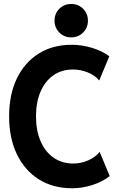

<svg xmlns="http://www.w3.org/2000/svg" viewBox="-20 -957 607 984"><path d="M349.6 7.8Q251.8 7.8 179.3 -37.7Q106.9 -83.2 66.8 -166.1Q26.7 -249.1 26.7 -360.8Q26.7 -472 66.2 -554.4Q105.8 -636.8 177.9 -682.2Q250 -727.5 347.4 -727.5Q399 -727.5 450.3 -712.2Q501.6 -696.9 540.3 -668.7L488.4 -544.5Q465.9 -571.7 428.9 -586.3Q391.9 -600.8 354.2 -600.8Q296.5 -600.8 253.8 -571.2Q211.2 -541.5 187.8 -487.5Q164.5 -433.5 164.5 -360.9Q164.5 -287.6 188.1 -233.2Q211.7 -178.7 254.7 -148.8Q297.8 -118.9 356 -118.9Q395.3 -118.9 432.4 -135.2Q469.5 -151.6 490.6 -178.9L542.4 -54.3Q502.4 -24.2 451.7 -8.2Q401 7.8 349.6 7.8ZM345 -765.5Q308.8 -765.5 284.2 -790.2Q259.5 -814.9 259.5 -851.1Q259.5 -887.3 284.2 -912Q308.9 -936.7 345.1 -936.7Q381.3 -936.7 406 -912Q430.6 -887.3 430.6 -851.1Q430.6 -814.9 405.9 -790.2Q381.2 -765.5 345 -765.5Z"/></svg>

Font: Reddit Sans Condensed
Style: Regular
Weight: 400
Designer: Stephen Hutchings
Foundry: Reddit
Version: Version 1.014